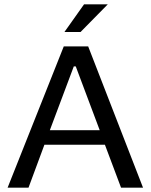

<svg xmlns="http://www.w3.org/2000/svg" viewBox="-20 -862 692 882"><path d="M15 0ZM273 -649H385L637 0H536L462 -197H184L111 0H15ZM438 -264 328 -557H319L209 -264ZM366 -842H475L350 -715H276Z"/></svg>

Font: Play
Style: Regular
Weight: 400
Designer: Jonas Hecksher (Cyrillic expansion: Cyreal)
Foundry: Jonas Hecksher, Playtype, e-types AS
Version: Version 2.101; ttfautohint (v1.5.65-e2d9)